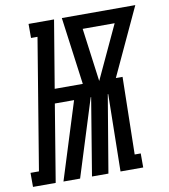

<svg xmlns="http://www.w3.org/2000/svg" viewBox="-137 -805 768 875"><g transform="rotate(-10 246.5 -367.5)"><path d="M-55 0V-65H-16L84 -670H54V-735H172L120 -423H250L208 -735H548L403 -423H434L427 -65H455V0H350L356 -357H354L294 0H218L277 -357H275L163 0H86L198 -357H109L50 0ZM326 -423 441 -670H293Z"/></g></svg>

Font: Iosevka Curly Slab Oblique
Style: Bold
Weight: 700
Italic angle: -9°
Monospace: yes
Designer: Belleve Invis
Foundry: Belleve Invis
Version: Version 11.1.0; ttfautohint (v1.8.3)